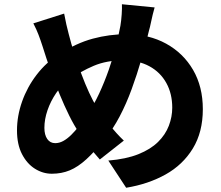

<svg xmlns="http://www.w3.org/2000/svg" viewBox="-20 -822 1040 904"><path d="M708 -787Q704 -773 699 -753Q694 -733 690 -713Q686 -693 682 -680Q666 -612 645.5 -541.5Q625 -471 600 -402.5Q575 -334 543.5 -274Q512 -214 474 -168Q426 -108 386.5 -72Q347 -36 308.5 -20Q270 -4 224 -4Q182 -4 144.5 -27.5Q107 -51 83.5 -96.5Q60 -142 60 -208Q60 -276 84 -344Q108 -412 152.5 -470Q197 -528 257 -566Q339 -619 417 -640Q495 -661 576 -661Q681 -661 762 -616.5Q843 -572 889 -493Q935 -414 935 -308Q935 -200 888 -123Q841 -46 759.5 -0.5Q678 45 574 62L490 -66Q574 -73 631.5 -96Q689 -119 724 -153.5Q759 -188 775 -230Q791 -272 791 -315Q791 -381 763 -431.5Q735 -482 683.5 -510Q632 -538 562 -538Q482 -538 421 -512Q360 -486 309 -449Q271 -423 244.5 -384Q218 -345 203.5 -302.5Q189 -260 189 -220Q189 -187 202.5 -167.5Q216 -148 240 -148Q259 -148 277.5 -158Q296 -168 315 -186.5Q334 -205 353 -230Q372 -255 392 -284Q422 -328 447 -382Q472 -436 492 -493Q512 -550 525.5 -604Q539 -658 547 -701Q551 -725 553 -754.5Q555 -784 554 -802ZM282 -758Q287 -731 292.5 -706.5Q298 -682 304 -660Q315 -616 330.5 -568Q346 -520 363.5 -473Q381 -426 399.5 -386Q418 -346 435 -318Q461 -279 494.5 -236Q528 -193 563 -160L450 -71Q421 -104 398.5 -132.5Q376 -161 353 -196Q329 -231 306 -277.5Q283 -324 261 -377.5Q239 -431 218.5 -489Q198 -547 180 -605Q171 -633 161.5 -658Q152 -683 137 -712Z"/></svg>

Font: Noto Sans TC ExtraBold
Style: Regular
Weight: 800
Designer: Ryoko NISHIZUKA  (kana, bopomofo & ideographs); Paul D. Hunt (Latin, Greek & Cyrillic); Sandoll Communications , Soo-you
Foundry: Adobe
Version: Version 2.004-H2;hotconv 1.0.118;makeotfexe 2.5.65603